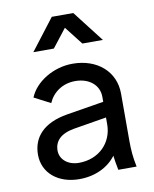

<svg xmlns="http://www.w3.org/2000/svg" viewBox="-89 -862 753 941"><g transform="rotate(-10 287.5 -391.5)"><path d="M230 12C310 12 375 -21 413 -72C415 -53 419 -31 425 0H516C506 -49 503 -83 503 -133V-366C503 -475 417 -551 294 -551C198 -551 107 -495 77 -421L158 -379C180 -430 229 -465 292 -465C362 -465 410 -424 410 -366V-341L226 -311C104 -291 50 -226 50 -141C50 -50 124 12 230 12ZM115 -640H217L288 -731L359 -640H461L341 -795H234ZM148 -144C148 -190 177 -224 247 -236L410 -263V-229C410 -138 342 -67 241 -67C187 -67 148 -100 148 -144Z"/></g></svg>

Font: Mluvka Medium
Style: Regular
Weight: 500
Designer: Modified by Jiří Krblich, Original typeface by Gumpita Rahayu
Foundry: Gumpita Rahayu & Jiří Krblich
Version: Version 2.000;Glyphs 3.1.1 (3134)